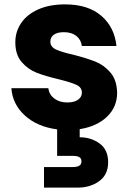

<svg xmlns="http://www.w3.org/2000/svg" viewBox="-20 -586 598 877"><path d="M474 155Q474 212 433 241.5Q392 271 335 271H181V177H312Q332 177 342 171Q352 165 352 151Q352 137 342 131.5Q332 126 312 126H241V5Q150 -7 93.5 -58.5Q37 -110 32 -183H201Q204 -154 228 -136Q252 -118 287 -118Q319 -118 336.5 -130.5Q354 -143 354 -163Q354 -187 329 -198.5Q304 -210 248 -224Q188 -238 148 -253.5Q108 -269 79 -302.5Q50 -336 50 -393Q50 -441 76.5 -480.5Q103 -520 154.5 -543Q206 -566 277 -566Q382 -566 442.5 -514Q503 -462 512 -376H354Q350 -405 328.5 -422Q307 -439 272 -439Q242 -439 226 -427.5Q210 -416 210 -396Q210 -372 235.5 -360Q261 -348 315 -336Q377 -320 416 -304.5Q455 -289 484.5 -254.5Q514 -220 515 -162Q515 -98 469.5 -53.5Q424 -9 344 4V41Q396 41 435 69.5Q474 98 474 155Z"/></svg>

Font: IBM-Poppins
Style: Poppins-Bold
Weight: 700
Designer: Mike Abbink, Paul van der Laan, Pieter van Rosmalen, Ben Mitchell, Mark Frömberg
Foundry: Bold Monday
Version: Version 1.1